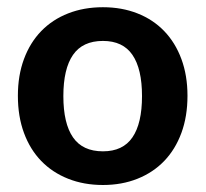

<svg xmlns="http://www.w3.org/2000/svg" viewBox="-20 -513 578 540"><path d="M30.3 0ZM269.5 -492.7Q322.8 -492.7 366.7 -475.3Q410.6 -458 441.9 -425.5Q473.1 -393.1 490.2 -346.9Q507.3 -300.8 507.3 -243.7Q507.3 -185.5 490.2 -139.2Q473.1 -92.8 441.9 -60.3Q410.6 -27.8 366.7 -10.3Q322.8 7.3 269.5 7.3Q215.8 7.3 171.6 -10.3Q127.4 -27.8 95.9 -60.3Q64.5 -92.8 47.4 -139.2Q30.3 -185.5 30.3 -243.7Q30.3 -300.8 47.4 -346.9Q64.5 -393.1 95.9 -425.5Q127.4 -458 171.6 -475.3Q215.8 -492.7 269.5 -492.7ZM269.5 -87.4Q325.7 -87.4 352.5 -126.7Q379.4 -166 379.4 -242.7Q379.4 -319.3 352.5 -358.6Q325.7 -397.9 269.5 -397.9Q212.4 -397.9 185.3 -358.6Q158.2 -319.3 158.2 -242.7Q158.2 -166 185.3 -126.7Q212.4 -87.4 269.5 -87.4Z"/></svg>

Font: Carlito
Style: Bold
Weight: 700
Designer: Lukasz Dziedzic
Foundry: tyPoland Lukasz Dziedzic
Version: Version 1.104